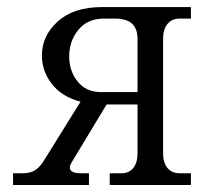

<svg xmlns="http://www.w3.org/2000/svg" viewBox="-20 -526 600 546"><path d="M522.9 -505.9V-473.1H491.2Q468.8 -473.1 456.3 -458Q443.8 -442.9 443.8 -415V-90.8Q443.8 -63 456.3 -48.1Q468.8 -33.2 491.2 -33.2H522.9V0H292V-33.2H324.2Q346.7 -33.2 358.9 -48.1Q371.1 -63 371.1 -90.8V-229H283.2L184.1 -64.9Q174.8 -49.8 181.4 -41.5Q188 -33.2 210 -33.2H232.9V0H17.1V-33.2H43.9Q64.9 -33.2 78.1 -41Q91.3 -48.8 102.1 -64.9L209 -236.8Q156.2 -250.5 127.7 -287.1Q99.1 -323.7 99.1 -368.2Q99.1 -424.3 144.3 -465.1Q189.5 -505.9 270 -505.9ZM176.8 -365.2Q176.8 -324.2 200.7 -294.2Q224.6 -264.2 267.1 -264.2H371.1V-415Q371.1 -444.3 355.5 -458.7Q339.8 -473.1 306.2 -473.1H274.9Q229 -473.1 202.9 -441.2Q176.8 -409.2 176.8 -365.2Z"/></svg>

Font: LT Superior Serif
Style: Regular
Weight: 400
Designer: Daniel Lyons
Foundry: LyonsType
Version: Version 2.120;FEAKit 1.0